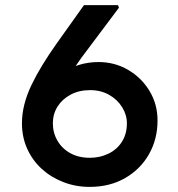

<svg xmlns="http://www.w3.org/2000/svg" viewBox="-20 -732 699 752"><path d="M331 0Q276 0 227.5 -19Q179 -38 143 -71Q107 -104 86.5 -149.5Q66 -195 66 -249Q66 -286 75.5 -323.5Q85 -361 103.5 -399.5Q122 -438 146.5 -478Q171 -518 200 -559L309 -712H442L446 -702L299 -506Q268 -463 242.5 -421Q217 -379 198.5 -338.5Q180 -298 170 -260L127 -339Q143 -371 167.5 -398.5Q192 -426 223 -446.5Q254 -467 290 -478Q326 -489 366 -489Q429 -489 481.5 -458.5Q534 -428 565.5 -376Q597 -324 597 -260Q597 -187 563.5 -128Q530 -69 470 -34.5Q410 0 331 0ZM332 -114Q372 -114 405.5 -130.5Q439 -147 458 -177.5Q477 -208 477 -249Q477 -282 458.5 -312Q440 -342 407.5 -360.5Q375 -379 333 -379Q289 -379 256 -361Q223 -343 205 -314Q187 -285 187 -249Q187 -212 205 -181Q223 -150 255.5 -132Q288 -114 332 -114Z"/></svg>

Font: Lexend Exa Medium
Style: Regular
Weight: 500
Designer: Bonnie Shaver-Troup, Thomas Jockin
Foundry: Lexend
Version: Version 1.007